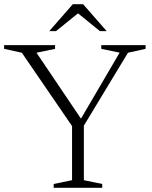

<svg xmlns="http://www.w3.org/2000/svg" viewBox="-20 -890 720 910"><path d="M83.5 -640 -0.5 -658.5V-676H241V-658.5L153 -640L375 -311H354L547 -640.5L460 -658.5V-676H670V-658.5L586.5 -640L377.5 -294.5V-36L464.5 -18V0H234.5V-18L321.5 -36V-292.5ZM341.5 -833.5H358L245.5 -742.5H213.5L325 -870H374L485.5 -742.5H453.5Z"/></svg>

Font: Newsreader 16pt 16pt Light
Style: Regular
Weight: 300
Version: Version 1.003